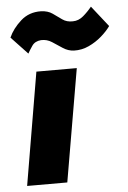

<svg xmlns="http://www.w3.org/2000/svg" viewBox="-52 -742 519 781"><g transform="rotate(-5 208.0 -352.0)"><path d="M12 -607Q28 -643 62 -673.5Q96 -704 145 -703Q173 -702 191.5 -689Q210 -676 228 -663Q246 -650 271 -651Q294 -651 313.5 -667.5Q333 -684 349 -704L416 -619Q402 -599 378.5 -578.5Q355 -558 326 -544.5Q297 -531 265 -532Q241 -533 220 -547Q199 -561 179 -574Q159 -587 135 -586Q110 -584 98 -566.5Q86 -549 79 -536ZM105 -460H270L191 0H27Z"/></g></svg>

Font: Jost* Heavy
Style: Italic
Weight: 800
Italic angle: -10°
Version: Version 3.7